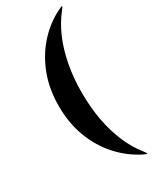

<svg xmlns="http://www.w3.org/2000/svg" viewBox="-215 -776 753 941"><g transform="rotate(-30 162.0 -306.0)"><path d="M60 -306Q60 -402 90.2 -481.8Q120.5 -561.5 173.8 -621Q227 -680.5 296.5 -715Q317 -725.5 319 -723.5Q320 -722.5 317.8 -719Q315.5 -715.5 307 -703.5Q271.5 -659.5 245.2 -599.2Q219 -539 204.8 -465Q190.5 -391 190.5 -306Q190.5 -221 204.8 -147Q219 -73 245.2 -12.8Q271.5 47.5 307 91.5Q315.5 103 317.8 106.8Q320 110.5 319 111.5Q317 113.5 296.5 103.5Q227 68 173.8 8.8Q120.5 -50.5 90.2 -130.2Q60 -210 60 -306Z"/></g></svg>

Font: Fraunces 120pt
Style: Bold
Weight: 700
Version: Version 1.000;[b76b70a41]